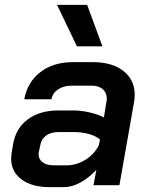

<svg xmlns="http://www.w3.org/2000/svg" viewBox="-20 -763 615 791"><path d="M26 -109Q26 -117 28 -133L34 -170Q46 -236 95.5 -272Q145 -308 221 -308H283Q313 -308 348.5 -300Q384 -292 408 -279L418 -341Q420 -351 420 -356Q420 -381 403.5 -395.5Q387 -410 359 -410H276Q242 -410 219.5 -395Q197 -380 192 -354H80Q93 -425 146.5 -466Q200 -507 280 -507H363Q442 -507 488.5 -470.5Q535 -434 535 -372Q535 -358 532 -341L472 0H365L377 -63Q346 -30 311 -11Q276 8 243 8H184Q111 8 68.5 -24Q26 -56 26 -109ZM256 -82Q295 -82 331.5 -104.5Q368 -127 387 -164L392 -188Q377 -202 347.5 -210.5Q318 -219 284 -219H221Q190 -219 170 -204.5Q150 -190 146 -165L140 -137Q139 -134 139 -127Q139 -107 155.5 -94.5Q172 -82 200 -82ZM215 -743H339L402 -572H297Z"/></svg>

Font: Bai Jamjuree SemiBold
Style: Italic
Weight: 600
Italic angle: -10°
Version: Version 1.000; ttfautohint (v1.6)